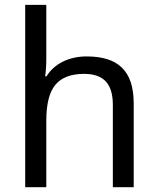

<svg xmlns="http://www.w3.org/2000/svg" viewBox="-20 -780 658 800"><path d="M537.1 0V-349.1C537.1 -485.8 471.2 -544.9 340.8 -544.9C267.1 -544.9 205.6 -514.2 173.8 -461.9H168C171.4 -482.9 172.9 -507.8 172.9 -537.1V-759.8H85V0H172.9V-276.9C172.9 -346.7 185.5 -396.5 210.9 -426.8C235.8 -457 275.9 -472.2 330.1 -472.2C412.6 -472.2 450.2 -430.2 450.2 -342.8V0Z"/></svg>

Font: Noto Reveo Sans
Style: Regular
Weight: 400
Designer: Monotype Design team
Foundry: Monotype Imaging Inc.
Version: Version 1.04